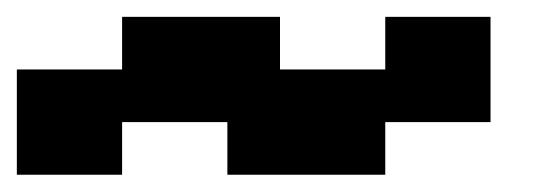

<svg xmlns="http://www.w3.org/2000/svg" viewBox="-20 -395 665 228"><path d="M375 -187.5H312.5H250V-250H187.5H125V-187.5H62.5H0V-250V-312.5H62.5H125V-375H187.5H250H312.5V-312.5H375H437.5V-375H500H562.5V-312.5V-250H500H437.5V-187.5Z"/></svg>

Font: PixelArmy
Style: Medium
Weight: 500
Version: Version 001.000